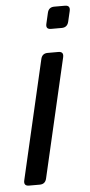

<svg xmlns="http://www.w3.org/2000/svg" viewBox="-51 -722 355 754"><g transform="rotate(-5 126.0 -345.5)"><path d="M32.7 0Q10.7 0 15.6 -22L124 -490.7Q128.9 -512.7 150.9 -512.7H192.9Q214.8 -512.7 210 -490.7L101.6 -22Q96.7 0 74.7 0ZM172.4 -605.5Q150.4 -605.5 155.8 -627.4L165.5 -669.4Q170.4 -691.4 192.4 -691.4H234.4Q256.3 -691.4 251.5 -669.4L241.7 -627.4Q236.3 -605.5 214.4 -605.5Z"/></g></svg>

Font: Istok
Style: Italic
Weight: 500
Italic angle: -13°
Designer: Andrey V. Panov
Foundry: Andrey V. Panov
Version: Version 1.0.3